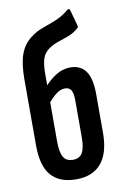

<svg xmlns="http://www.w3.org/2000/svg" viewBox="-82 -752 519 806"><g transform="rotate(-10 177.5 -348.5)"><path d="M177 6Q106 6 70.5 -35Q35 -76 35 -163V-444Q35 -513 50 -553Q65 -593 98 -617Q121 -635 150 -645Q179 -655 209 -667.5Q239 -680 264 -702Q267 -704 270.5 -703Q274 -702 275 -697L293 -632Q296 -621 291 -618Q272 -601 248.5 -592Q225 -583 202 -575.5Q179 -568 161 -555Q140 -540 132.5 -516Q125 -492 125 -452V-164Q125 -119 137 -98Q149 -77 177 -77Q206 -77 218 -98Q230 -119 230 -164V-321Q230 -352 222 -365Q214 -378 196 -378Q176 -378 157 -363Q138 -348 118 -323L115 -393Q142 -424 171 -442.5Q200 -461 233 -461Q277 -461 299 -429.5Q321 -398 321 -332V-163Q320 -79 283.5 -36.5Q247 6 177 6Z"/></g></svg>

Font: Sofia Sans Extra Condensed SemiBold
Style: Regular
Weight: 600
Designer: Botio Nikoltchev, Ani Petrova
Foundry: lettersoup
Version: Version 4.101